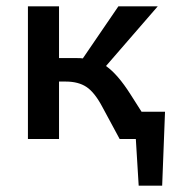

<svg xmlns="http://www.w3.org/2000/svg" viewBox="-20 -438 559 605"><path d="M500 -86 491 147H417L408 0H357L302 -102Q278 -147 252.5 -164Q227 -181 187 -181H166V0H68V-418H166V-255H220Q235 -255 241 -254L353 -418H477L314 -230Q351 -204 391 -141L426 -86Z"/></svg>

Font: Ysabeau Infant Semibold
Style: Regular
Weight: 600
Designer: Christian Thalmann (Catharsis Fonts)
Version: Version 0.003